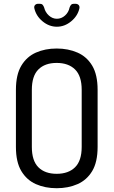

<svg xmlns="http://www.w3.org/2000/svg" viewBox="-20 -987 599 1013"><path d="M279 6Q218 6 169.5 -15.5Q121 -37 92.5 -84.5Q64 -132 64 -212V-513Q64 -593 92.5 -640.5Q121 -688 169.5 -709.5Q218 -731 279 -731Q340 -731 389 -709.5Q438 -688 466.5 -640.5Q495 -593 495 -513V-212Q495 -132 466.5 -84.5Q438 -37 389 -15.5Q340 6 279 6ZM279 -70Q341 -70 376 -104.5Q411 -139 411 -212V-513Q411 -586 376 -620.5Q341 -655 279 -655Q217 -655 182.5 -620.5Q148 -586 148 -513V-212Q148 -139 182.5 -104.5Q217 -70 279 -70ZM280 -846Q239 -846 204.5 -874.5Q170 -903 161 -944Q159 -954 165 -960.5Q171 -967 181 -967H191Q200 -967 205 -961.5Q210 -956 213 -947Q219 -922 238 -905Q257 -888 280 -888Q304 -888 323 -905Q342 -922 347 -947Q350 -956 355 -961.5Q360 -967 369 -967H378Q389 -967 395 -960.5Q401 -954 399 -943Q390 -903 355.5 -874.5Q321 -846 280 -846Z"/></svg>

Font: Dosis ExtraLight Medium
Style: Regular
Weight: 500
Version: Version 3.001; ttfautohint (v1.8.2)